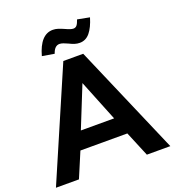

<svg xmlns="http://www.w3.org/2000/svg" viewBox="-167 -1037 1055 1161"><g transform="rotate(-20 361.0 -456.5)"><path d="M511 -161 578 0H729L425 -705H297L-7 0H141L209 -161ZM360 -540 467 -274H253ZM310 -810Q321 -810 334.5 -805Q348 -800 361 -794Q381 -784 396.5 -779Q412 -774 429 -774Q468 -774 494.5 -806Q521 -838 539 -898L461 -913Q453 -889 444.5 -878.5Q436 -868 422 -868Q406 -868 374 -883Q352 -893 335 -898.5Q318 -904 301 -904Q220 -904 185 -777L263 -764Q278 -810 310 -810Z"/></g></svg>

Font: Geom SemiBold
Style: Bold
Weight: 600
Version: Version 1.102